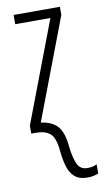

<svg xmlns="http://www.w3.org/2000/svg" viewBox="-88 -573 459 850"><g transform="rotate(-10 142.0 -148.0)"><path d="M235.4 234.9Q197.8 234.9 177.5 217Q157.2 199.2 147.9 167.5Q138.7 135.7 134.8 94.7Q129.4 37.6 107.4 18.8Q85.4 0 44.9 0H22.9V-35.6L195.3 -489.3H37.1V-530.8H245.1V-494.1L72.8 -40.5Q121.6 -34.7 146.7 -7.1Q171.9 20.5 177.7 84.5Q183.6 136.7 196.5 165Q209.5 193.4 241.2 193.4Q268.6 193.4 284.2 184.1V225.1Q277.3 228.5 264.4 231.7Q251.5 234.9 235.4 234.9Z"/></g></svg>

Font: Open Sans Condensed Light
Style: Regular
Weight: 300
Width: 3
Designer: Monotype Design Team
Foundry: Monotype Imaging Inc.
Version: Version 3.003; ttfautohint (v1.8.4)